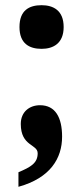

<svg xmlns="http://www.w3.org/2000/svg" viewBox="-20 -565 321 739"><path d="M140 -377C185 -377 225 -398 225 -461C225 -525 185 -545 140 -545C92 -545 55 -525 55 -461C55 -398 92 -377 140 -377ZM51 154C174 120 219 44 219 -39C219 -113 193 -160 134 -160C94 -160 60 -135 60 -88C60 -1 125 -11 125 25C125 63 98 78 51 98Z"/></svg>

Font: Noto Serif Tamil Condensed Black
Style: Regular
Weight: 900
Width: 3
Designer: Indian Type Foundry, Tom Grace, and the Monotype Design Team
Foundry: Monotype Imaging Inc.
Version: Version 2.004